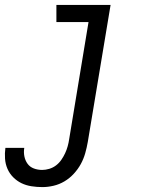

<svg xmlns="http://www.w3.org/2000/svg" viewBox="-69 -540 589 783"><path d="M104 223Q81 223 59 219.5Q37 216 18.5 207Q0 198 -15 183Q-30 168 -38.5 148.5Q-47 129 -48.5 107Q-50 85 -47 63H30Q27 81 30.5 98Q34 115 43.5 128Q53 141 69 147Q85 153 103 153Q117 153 132 148.5Q147 144 159.5 134.5Q172 125 181 112Q190 99 196.5 85Q203 71 207 56.5Q211 42 213 28L292 -450H161V-520H382L289 39Q285 62 278.5 85Q272 108 260.5 129Q249 150 232 168.5Q215 187 194 199.5Q173 212 149.5 217.5Q126 223 104 223Z"/></svg>

Font: Iosevka SS18
Style: Italic
Weight: 400
Italic angle: -9°
Monospace: yes
Designer: Belleve Invis
Foundry: Belleve Invis
Version: Version 25.1.1; ttfautohint (v1.8.4)